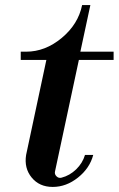

<svg xmlns="http://www.w3.org/2000/svg" viewBox="-20 -718 464 750"><path d="M186 12.2Q133.8 12.2 103.8 -24.4Q73.7 -61 82 -112.8L161.1 -483.9H61V-516.1H82Q156.7 -516.1 221.2 -569.8Q285.6 -623.5 300.8 -698.2H333L293.9 -516.1H423.8V-483.9H288.1L194.8 -47.9Q192.4 -37.6 200.7 -29.3Q209 -21 220.2 -23.9Q252.4 -32.2 277.6 -56.6Q302.7 -81.1 312 -112.8H344.2Q330.6 -61 284.7 -24.4Q238.8 12.2 186 12.2Z"/></svg>

Font: Fin Serif Display
Style: Italic
Weight: 400
Italic angle: -12°
Designer: J. Blake Harris
Version: Version 1.006;FEAKit 1.0